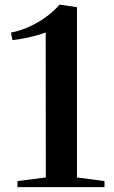

<svg xmlns="http://www.w3.org/2000/svg" viewBox="-20 -772 472 792"><path d="M169 -40 168.5 -638Q154.5 -632.5 132.2 -626.2Q110 -620 83.8 -614.8Q57.5 -609.5 31.5 -606.5L25 -637.5Q66.5 -645.5 105 -663.8Q143.5 -682 174.5 -705.5Q205.5 -729 225 -752.5H228.5L297.5 -742.5V-40L411 -25V0H52V-25Z"/></svg>

Font: Merriweather 120pt SemiBold
Style: Regular
Weight: 600
Version: Version 2.100